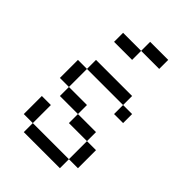

<svg xmlns="http://www.w3.org/2000/svg" viewBox="-220 -845 940 940"><g transform="rotate(45 250.0 -375.0)"><path d="M437.5 -375V-437.5H375V-375ZM375 -687.5V-750H250V-687.5H125V-625H250V-687.5ZM125 -62.5V0H375V-62.5ZM125 -62.5Q125 -62.5 125 -187.5H62.5Q62.5 -187.5 62.5 -62.5ZM375 -62.5H437.5Q437.5 -62.5 437.5 -187.5H375Q375 -187.5 375 -62.5ZM375 -187.5V-250H250V-187.5ZM250 -250V-312.5H125V-250ZM125 -312.5Q125 -312.5 125 -437.5H62.5Q62.5 -437.5 62.5 -312.5ZM125 -437.5H375V-500H125Z"/></g></svg>

Font: CalcUnifontExMono
Style: Regular
Weight: 500
Version: Version 15.0.06